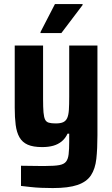

<svg xmlns="http://www.w3.org/2000/svg" viewBox="-20 -738 563 961"><path d="M244.4 203.3Q217.1 203.3 187.4 202.1Q157.7 200.9 131.4 197.9Q105.1 195 85.1 192.6V91.6Q109.5 91.6 130.3 92.2Q151.2 92.7 171.4 92.7Q191.7 92.7 210.6 92.7Q252.8 92.7 276.5 88.4Q300.2 84.1 310.4 71.2Q320.7 58.3 323.5 34Q326.4 9.7 326.4 -29.2V-69H318.1Q307.4 -45.6 289.1 -30.5Q270.9 -15.5 246.6 -8.6Q222.3 -1.8 190.9 -1.8Q146.1 -1.8 118.8 -13.8Q91.5 -25.9 77.4 -50.8Q63.3 -75.7 58.5 -112.7Q53.7 -149.6 53.7 -198.7V-510H195.6V-242Q195.6 -200.1 197.7 -175.6Q199.9 -151.2 205.8 -139.3Q211.7 -127.5 224.6 -123.9Q237.5 -120.2 258.7 -120.2Q282.6 -120.2 296.2 -126.4Q309.8 -132.6 316.5 -147.5Q323.1 -162.5 324.8 -188.4Q326.4 -214.2 326.4 -254.1V-510H467.7V-60.5Q467.7 6.9 462.2 57Q456.6 107.1 435.2 139.6Q413.7 172 368.1 187.7Q322.5 203.3 244.4 203.3ZM182.7 -572.6V-577.6L255.1 -717.8H393.4V-712.8L287.2 -572.6Z"/></svg>

Font: Saira Thin SemiCondensed
Style: Regular
Weight: 100
Width: 4
Version: Version 1.101